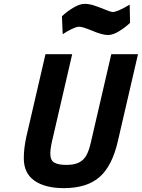

<svg xmlns="http://www.w3.org/2000/svg" viewBox="-20 -960 733 992"><path d="M452 -803Q406 -822 388 -822Q376 -822 350.5 -810Q325 -798 304 -783L300 -876Q325 -900 358.5 -920Q392 -940 416 -940Q440 -940 463.5 -932.5Q487 -925 519 -912Q552 -898 563 -898Q586 -898 650 -936L652 -842Q627 -818 595 -798.5Q563 -779 538 -779Q508 -779 452 -803ZM103 -142Q103 -194 116 -253L215 -680H353L249 -231Q240 -193 240 -165Q240 -132 260.5 -120Q281 -108 322 -108Q365 -108 389.5 -121Q414 -134 427.5 -159.5Q441 -185 451 -231L555 -680H693L589 -231Q560 -103 494.5 -45.5Q429 12 310 12Q213 12 158 -26.5Q103 -65 103 -142Z"/></svg>

Font: Cairo
Style: Bold Italic
Weight: 700
Italic angle: -13°
Designer: Mohamed Gaber, Accademia di Belle Arti di Urbino and others
Foundry: Kief Type Foundry, Accademia di Belle Arti di Urbino and others
Version: Version 3.011